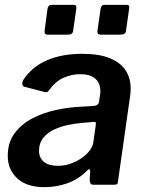

<svg xmlns="http://www.w3.org/2000/svg" viewBox="-20 -762 598 792"><path d="M295 -728 282 -637Q281 -627 275.5 -623Q270 -619 258 -619H178Q168 -619 165.5 -623Q163 -627 164 -635L176 -726Q179 -742 192 -742H284Q297 -742 295 -728ZM513 -728 500 -637Q499 -627 493.5 -623Q488 -619 476 -619H397Q387 -619 384 -623Q381 -627 382 -635L395 -726Q398 -742 410 -742H502Q516 -742 513 -728ZM334 -53Q299 -20 255 -5Q211 10 162 10Q91 10 51.5 -26Q12 -62 12 -119Q12 -174 40 -212Q68 -250 113 -273.5Q158 -297 212 -308.5Q266 -320 317 -322L367 -325Q386 -326 389 -344L392 -367Q393 -372 393.5 -376.5Q394 -381 394 -385Q394 -420 372.5 -438Q351 -456 311 -456Q275 -456 241.5 -441Q208 -426 181 -388Q178 -383 174 -382Q170 -381 162 -383L81 -404Q75 -406 72.5 -412Q70 -418 76 -432Q111 -486 173 -513Q235 -540 319 -540Q389 -540 433 -522Q477 -504 498 -472Q519 -440 519 -397Q519 -390 518.5 -383Q518 -376 517 -368L467 -16Q466 -5 463 -2.5Q460 0 450 0H365Q356 0 353 -6Q350 -12 350 -22L352 -56Q351 -73 334 -53ZM375 -246Q376 -255 374.5 -257.5Q373 -260 365 -259L318 -255Q294 -253 263.5 -247Q233 -241 205 -228.5Q177 -216 159 -194Q141 -172 141 -139Q141 -111 161 -94.5Q181 -78 218 -78Q247 -78 273 -87.5Q299 -97 318 -111Q338 -125 350.5 -142Q363 -159 365 -175Z"/></svg>

Font: Libre Franklin SemiBold
Style: Italic
Weight: 600
Italic angle: -8°
Designer: Pablo Impallari, Rodrigo Fuenzalida, Nhung Nguyen
Foundry: Impallari Type
Version: Version 3.000